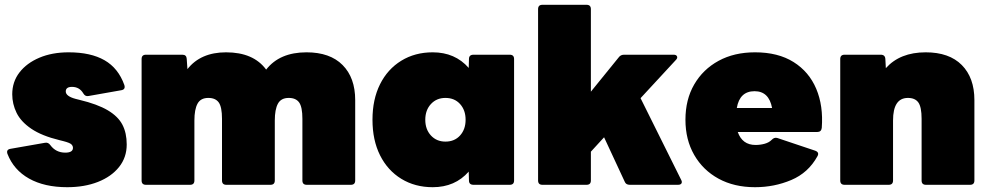

<svg xmlns="http://www.w3.org/2000/svg" viewBox="-20 -770 4126 800"><path d="M260 10Q165 10 101 -26Q37 -62 11 -129Q5 -147 24 -150L167 -175Q181 -178 190 -165Q213 -134 252 -134Q284 -134 284 -154Q284 -162 277.5 -168.5Q271 -175 244 -182L228 -186Q154 -204 110.5 -233.5Q67 -263 49 -300Q31 -337 31 -377Q31 -429 61 -468Q91 -507 144 -529.5Q197 -552 266 -552Q358 -552 415.5 -519Q473 -486 498 -416Q504 -397 485 -394L349 -370Q335 -367 327 -381Q311 -408 280 -408Q254 -408 254 -389Q254 -369 295 -358L311 -354Q386 -336 429 -310.5Q472 -285 490 -250.5Q508 -216 508 -168Q508 -114 476 -74Q444 -34 388 -12Q332 10 260 10Z M588 0Q570 0 570 -18V-524Q570 -542 588 -542H740Q757 -542 758 -525L761 -482Q816 -552 922 -552Q1036 -552 1089 -480Q1145 -552 1257 -552Q1355 -552 1407.5 -499Q1460 -446 1460 -353V-18Q1460 0 1442 0H1258Q1240 0 1240 -18V-275Q1240 -324 1226.5 -343Q1213 -362 1183 -362Q1151 -362 1138 -338Q1125 -314 1125 -268V-18Q1125 0 1107 0H923Q905 0 905 -18V-275Q905 -324 891.5 -343Q878 -362 848 -362Q816 -362 803 -338Q790 -314 790 -268V-18Q790 0 772 0Z M1783 10Q1709 10 1652 -25Q1595 -60 1563.5 -123Q1532 -186 1532 -271Q1532 -356 1563.5 -419Q1595 -482 1652 -517Q1709 -552 1783 -552Q1876 -552 1933 -487L1934 -524Q1934 -542 1953 -542H2104Q2122 -542 2122 -524V-18Q2122 0 2104 0H1953Q1934 0 1934 -18L1933 -55Q1876 10 1783 10ZM1836 -180Q1874 -180 1897 -205.5Q1920 -231 1920 -271Q1920 -311 1897 -336.5Q1874 -362 1836 -362Q1799 -362 1775.5 -336.5Q1752 -311 1752 -271Q1752 -231 1775.5 -205.5Q1799 -180 1836 -180Z M2240 0Q2222 0 2222 -18V-732Q2222 -750 2240 -750H2424Q2442 -750 2442 -732V-388L2558 -531Q2566 -542 2580 -542H2787Q2798 -542 2801 -535Q2804 -528 2796 -520L2649 -361L2818 -21Q2823 -12 2819.5 -6Q2816 0 2805 0H2604Q2588 0 2583 -13L2497 -198L2442 -138V-18Q2442 0 2424 0Z M3126 10Q3039 10 2974 -25.5Q2909 -61 2872.5 -124.5Q2836 -188 2836 -271Q2836 -355 2872.5 -418Q2909 -481 2974 -516.5Q3039 -552 3126 -552Q3222 -552 3286.5 -511.5Q3351 -471 3381 -400Q3411 -329 3404 -237Q3402 -220 3385 -220H3054Q3073 -166 3128 -166Q3148 -166 3166 -171Q3184 -176 3195 -187Q3206 -199 3219 -195L3377 -142Q3395 -135 3386 -119Q3348 -50 3277 -20Q3206 10 3126 10ZM3124 -390Q3062 -390 3050 -320H3197Q3184 -390 3124 -390Z M3499 0Q3481 0 3481 -18V-524Q3481 -542 3499 -542H3650Q3668 -542 3669 -524L3671 -486Q3730 -552 3837 -552Q3935 -552 3987.5 -499Q4040 -446 4040 -353V-18Q4040 0 4022 0H3838Q3820 0 3820 -18V-275Q3820 -324 3806.5 -343Q3793 -362 3763 -362Q3701 -362 3701 -268V-18Q3701 0 3683 0Z"/></svg>

Font: LINE Seed Sans App Heavy
Style: Regular
Weight: 900
Designer: LINE VX Design & Dalton Maag Ltd & Sandoll Inc
Foundry: Dalton Maag Ltd
Version: Version 1.003